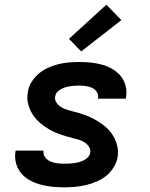

<svg xmlns="http://www.w3.org/2000/svg" viewBox="-20 -793 640 821"><path d="M255 8Q229 8 203.5 5.5Q178 3 154 -3.5Q130 -10 108.5 -21.5Q87 -33 71.5 -51Q56 -69 49 -93.5Q42 -118 46 -143L47 -149H166V-148Q164 -132 173.5 -120Q183 -108 196 -102.5Q209 -97 224.5 -95Q240 -93 255 -93Q266 -93 276 -93.5Q286 -94 297 -95.5Q308 -97 318.5 -100Q329 -103 338.5 -107.5Q348 -112 356 -120.5Q364 -129 366 -140Q368 -154 360 -166Q352 -178 340.5 -185Q329 -192 316 -196Q303 -200 288 -203L287 -204Q262 -210 238.5 -218Q215 -226 193.5 -238Q172 -250 153 -266Q134 -282 120.5 -302.5Q107 -323 100.5 -347.5Q94 -372 99 -399Q102 -421 114.5 -441.5Q127 -462 145 -477.5Q163 -493 185 -503Q207 -513 229 -518.5Q251 -524 273.5 -526Q296 -528 318 -528Q343 -528 368 -525.5Q393 -523 416.5 -516.5Q440 -510 460.5 -498Q481 -486 496 -468Q511 -450 517 -426Q523 -402 519 -377L518 -371H399V-373Q402 -387 394.5 -399Q387 -411 374.5 -417Q362 -423 347 -425Q332 -427 318 -427Q303 -427 288.5 -425.5Q274 -424 260 -420Q246 -416 232 -406Q218 -396 216 -381Q213 -367 221 -355Q229 -343 240.5 -335.5Q252 -328 266 -324Q280 -320 293 -316H295Q319 -310 342.5 -301.5Q366 -293 387.5 -281Q409 -269 428 -253.5Q447 -238 460.5 -217.5Q474 -197 480.5 -172.5Q487 -148 483 -121Q479 -99 466 -77.5Q453 -56 434 -41Q415 -26 392.5 -16.5Q370 -7 347 -1.5Q324 4 301 6Q278 8 255 8ZM327 -573 275 -627 435 -773 499 -707Z"/></svg>

Font: Iosevka Aile
Style: Bold Italic
Weight: 700
Italic angle: -9°
Designer: Belleve Invis
Foundry: Belleve Invis
Version: Version 28.0.1; ttfautohint (v1.8.4)